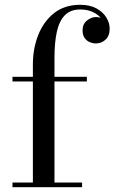

<svg xmlns="http://www.w3.org/2000/svg" viewBox="-20 -780 477 800"><path d="M117 0V-511.5Q117 -577 139.2 -633.8Q161.5 -690.5 205.2 -725.2Q249 -760 314 -760Q354.5 -760 381.8 -745Q409 -730 423 -707.2Q437 -684.5 437 -661Q437 -630.5 419.8 -614.8Q402.5 -599 379.5 -599Q367 -599 354.2 -604.2Q341.5 -609.5 332.8 -621.5Q324 -633.5 324 -653.5Q324 -680 342.5 -694.5Q361 -709 379.5 -709Q393 -709 406 -703.2Q419 -697.5 427.5 -686.8Q436 -676 436 -661H417Q417 -681.5 404.2 -699.8Q391.5 -718 368.2 -729.2Q345 -740.5 314 -740.5Q274 -740.5 250.5 -716.8Q227 -693 217 -648.2Q207 -603.5 207 -540V0ZM32 0V-19.5H322V0ZM32 -440.5V-460H342V-440.5Z"/></svg>

Font: Bodoni Moda SC
Style: Regular
Weight: 400
Designer: Owen Earl
Foundry: indestructible type
Version: Version 2.005